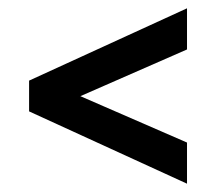

<svg xmlns="http://www.w3.org/2000/svg" viewBox="-20 -581 520 462"><path d="M430 -561V-462L115 -324V-375L430 -238V-139L50 -313V-387Z"/></svg>

Font: Pathway Extreme Condensed
Style: Bold
Weight: 700
Width: 3
Version: Version 1.001;gftools[0.9.26]